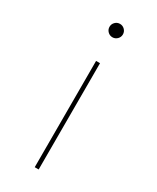

<svg xmlns="http://www.w3.org/2000/svg" viewBox="-190 -580 690 845"><g transform="rotate(30 155.0 -157.0)"><path d="M145 -330H165V210H145ZM155 -524Q169 -524 179 -514Q189 -504 189 -490Q189 -476 179 -466Q169 -456 155 -456Q141 -456 131 -466Q121 -476 121 -490Q121 -504 131 -514Q141 -524 155 -524Z"/></g></svg>

Font: M PLUS 2 Thin Thin
Style: Regular
Weight: 250
Version: Version 1.001